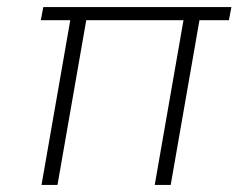

<svg xmlns="http://www.w3.org/2000/svg" viewBox="-20 -521 686 541"><path d="M97 0 178 -464H95L102 -501H632L625 -464H542L461 0H416L497 -464H223L142 0Z"/></svg>

Font: DM Sans 17pt ExtraLight
Style: Italic
Weight: 250
Italic angle: -10°
Version: Version 4.004;gftools[0.9.30]